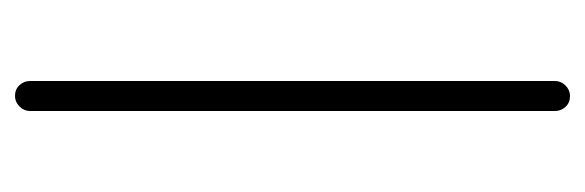

<svg xmlns="http://www.w3.org/2000/svg" viewBox="-282 -498 780 256"><g transform="rotate(90 108.0 -370.0)"><path d="M128 -20Q128 -12 122 -6Q116 0 108 0Q99 0 93.5 -6Q88 -12 88 -20V-720Q88 -728 94 -734Q100 -740 108 -740Q117 -740 122.5 -734Q128 -728 128 -720Z"/></g></svg>

Font: Quicksand Light Light
Style: Regular
Weight: 300
Version: Version 3.006